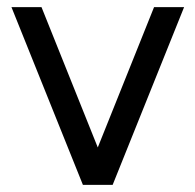

<svg xmlns="http://www.w3.org/2000/svg" viewBox="-20 -520 549 540"><path d="M12.2 -500 213.2 0H296.8L497.8 -500H413.3L255 -105.3L96.7 -500Z"/></svg>

Font: Unageo Variable
Style: Regular
Weight: 300
Designer: Richard Sepsi
Foundry: Richard Sepsi
Version: Version 2.200